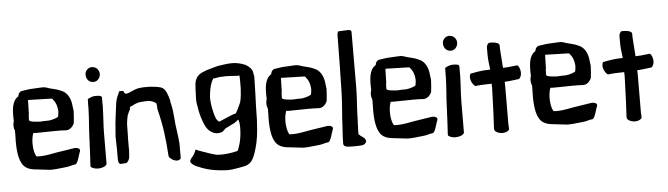

<svg xmlns="http://www.w3.org/2000/svg" viewBox="-50 -953 4360 1254"><g transform="rotate(-5 2129.5 -325.5)"><path d="M34 -345C27 -326 27 -301 36 -281C36 -257 36 -235 35 -213C35 -141 43 -64 88 -36C119 -16 154 -19 200 -12L227 -9C257 -3 307 -12 343 -15C368 -16 386 -26 410 -28C418 -29 427 -48 434 -71C440 -89 445 -108 447 -110C455 -129 430 -139 402 -133C386 -130 364 -127 338 -123C279 -116 220 -97 163 -102C161 -103 160 -105 159 -106C140 -141 137 -213 154 -256C160 -256 166 -255 174 -255C202 -255 271 -256 299 -257C311 -257 322 -256 333 -257C340 -256 347 -256 353 -256C357 -256 363 -256 371 -255C396 -256 415 -277 423 -298C426 -324 428 -349 429 -376C427 -395 424 -413 422 -431C413 -472 394 -502 359 -515C342 -524 317 -530 284 -538C271 -543 255 -549 236 -548C217 -548 195 -545 179 -545C155 -545 131 -540 109 -537C91 -537 79 -521 77 -503C33 -477 31 -413 34 -345ZM133 -345C133 -353 135 -366 134 -377C135 -380 135 -379 136 -381L138 -461C138 -466 138 -470 139 -474L282 -470C295 -470 301 -468 302 -460C316 -447 327 -420 329 -387V-379C328 -375 327 -364 325 -349C323 -347 319 -345 316 -343C298 -335 268 -326 243 -328C225 -329 212 -325 192 -327C173 -328 153 -330 138 -336C136 -338 134 -341 133 -345Z M507 -8C507 1 529 11 554 12C579 12 605 4 613 -12C613 -77 614 -150 614 -225C615 -280 620 -332 621 -387V-448C621 -456 612 -463 578 -462C561 -462 543 -454 528 -446C527 -427 527 -408 527 -389C526 -325 519 -264 517 -211C514 -127 510 -62 507 -11ZM527 -607C527 -578 544 -554 575 -554C600 -554 618 -575 620 -600V-607C618 -629 602 -650 575 -651C574 -651 574 -652 573 -652C547 -652 527 -630 527 -607Z M687 -185C688 -159 688 -134 689 -108V-43C689 -28 690 -8 704 -5L743 -8C752 -13 763 -30 764 -44C764 -51 767 -72 767 -85V-153C767 -178 768 -203 769 -248V-261C771 -281 774 -299 778 -316C783 -330 789 -342 796 -355C796 -359 797 -366 798 -371C799 -372 801 -373 806 -374C823 -382 842 -395 872 -397C891 -399 910 -400 926 -399C944 -396 958 -390 971 -380C974 -372 975 -359 975 -342C1005 -221 1013 -145 1021 -28C1023 -22 1027 -17 1032 -14C1042 -2 1061 4 1072 5C1083 6 1096 0 1099 -9V-104C1096 -156 1081 -234 1081 -262L1075 -322L1071 -347C1069 -357 1067 -368 1064 -378C1064 -397 1049 -436 1044 -446C1036 -464 1024 -475 1010 -480C968 -492 907 -495 859 -487C830 -480 806 -464 788 -460C778 -457 772 -461 767 -469C766 -481 756 -480 741 -479C736 -479 733 -477 733 -469C732 -466 730 -464 729 -461C717 -440 710 -412 707 -378L701 -333L694 -273C692 -244 689 -214 687 -185Z M1161 26C1173 41 1187 50 1208 57C1264 82 1316 92 1391 96C1419 96 1442 93 1467 88C1500 81 1522 82 1546 62C1564 47 1572 26 1582 -1C1596 -42 1607 -88 1612 -148C1616 -192 1618 -240 1618 -291V-300C1619 -320 1619 -339 1620 -355L1621 -381L1624 -500C1623 -505 1621 -510 1620 -516C1620 -544 1599 -563 1575 -578C1507 -607 1465 -598 1391 -587C1370 -582 1346 -574 1316 -566C1305 -562 1295 -557 1285 -553C1256 -540 1238 -513 1236 -474C1235 -444 1232 -414 1232 -383C1232 -354 1239 -334 1242 -308C1248 -278 1257 -249 1268 -222C1283 -183 1307 -158 1342 -151C1355 -149 1368 -150 1382 -155C1389 -157 1403 -174 1409 -178C1429 -186 1449 -199 1465 -205C1470 -207 1485 -218 1494 -227C1501 -219 1503 -194 1503 -176V-167C1502 -122 1496 -84 1482 -45C1479 -37 1477 -29 1472 -23C1434 -14 1394 -7 1345 -9C1315 -12 1260 -34 1219 -48C1209 -52 1202 -56 1200 -56C1197 -45 1192 -37 1186 -25C1180 -14 1151 10 1161 26ZM1325 -360C1321 -402 1330 -437 1337 -467C1343 -484 1347 -496 1357 -509H1369C1409 -520 1464 -516 1515 -512C1520 -512 1528 -513 1528 -513C1528 -504 1528 -494 1529 -484V-427C1529 -425 1528 -422 1528 -419C1527 -392 1523 -358 1517 -338C1505 -310 1494 -286 1482 -268C1463 -265 1434 -251 1415 -243C1399 -237 1382 -229 1371 -224C1351 -234 1344 -261 1337 -290C1332 -310 1327 -334 1325 -360Z M1692 -345C1685 -326 1685 -301 1694 -281C1694 -257 1694 -235 1693 -213C1693 -141 1701 -64 1746 -36C1777 -16 1812 -19 1858 -12L1885 -9C1915 -3 1965 -12 2001 -15C2026 -16 2044 -26 2068 -28C2076 -29 2085 -48 2092 -71C2098 -89 2103 -108 2105 -110C2113 -129 2088 -139 2060 -133C2044 -130 2022 -127 1996 -123C1937 -116 1878 -97 1821 -102C1819 -103 1818 -105 1817 -106C1798 -141 1795 -213 1812 -256C1818 -256 1824 -255 1832 -255C1860 -255 1929 -256 1957 -257C1969 -257 1980 -256 1991 -257C1998 -256 2005 -256 2011 -256C2015 -256 2021 -256 2029 -255C2054 -256 2073 -277 2081 -298C2084 -324 2086 -349 2087 -376C2085 -395 2082 -413 2080 -431C2071 -472 2052 -502 2017 -515C2000 -524 1975 -530 1942 -538C1929 -543 1913 -549 1894 -548C1875 -548 1853 -545 1837 -545C1813 -545 1789 -540 1767 -537C1749 -537 1737 -521 1735 -503C1691 -477 1689 -413 1692 -345ZM1791 -345C1791 -353 1793 -366 1792 -377C1793 -380 1793 -379 1794 -381L1796 -461C1796 -466 1796 -470 1797 -474L1940 -470C1953 -470 1959 -468 1960 -460C1974 -447 1985 -420 1987 -387V-379C1986 -375 1985 -364 1983 -349C1981 -347 1977 -345 1974 -343C1956 -335 1926 -326 1901 -328C1883 -329 1870 -325 1850 -327C1831 -328 1811 -330 1796 -336C1794 -338 1792 -341 1791 -345Z M2164 -17C2161 10 2184 13 2222 13C2243 13 2265 13 2286 11C2299 10 2311 0 2315 -11C2315 -22 2308 -33 2300 -39C2289 -45 2279 -54 2269 -63V-84C2269 -91 2269 -98 2270 -106C2270 -123 2271 -139 2272 -156C2272 -230 2281 -291 2281 -372C2282 -507 2282 -641 2282 -733C2282 -741 2275 -747 2263 -747C2254 -747 2237 -746 2196 -744C2192 -738 2189 -730 2189 -722C2188 -607 2186 -477 2183 -353C2182 -278 2171 -185 2169 -118C2167 -85 2164 -47 2164 -17Z M2377 -345C2370 -326 2370 -301 2379 -281C2379 -257 2379 -235 2378 -213C2378 -141 2386 -64 2431 -36C2462 -16 2497 -19 2543 -12L2570 -9C2600 -3 2650 -12 2686 -15C2711 -16 2729 -26 2753 -28C2761 -29 2770 -48 2777 -71C2783 -89 2788 -108 2790 -110C2798 -129 2773 -139 2745 -133C2729 -130 2707 -127 2681 -123C2622 -116 2563 -97 2506 -102C2504 -103 2503 -105 2502 -106C2483 -141 2480 -213 2497 -256C2503 -256 2509 -255 2517 -255C2545 -255 2614 -256 2642 -257C2654 -257 2665 -256 2676 -257C2683 -256 2690 -256 2696 -256C2700 -256 2706 -256 2714 -255C2739 -256 2758 -277 2766 -298C2769 -324 2771 -349 2772 -376C2770 -395 2767 -413 2765 -431C2756 -472 2737 -502 2702 -515C2685 -524 2660 -530 2627 -538C2614 -543 2598 -549 2579 -548C2560 -548 2538 -545 2522 -545C2498 -545 2474 -540 2452 -537C2434 -537 2422 -521 2420 -503C2376 -477 2374 -413 2377 -345ZM2476 -345C2476 -353 2478 -366 2477 -377C2478 -380 2478 -379 2479 -381L2481 -461C2481 -466 2481 -470 2482 -474L2625 -470C2638 -470 2644 -468 2645 -460C2659 -447 2670 -420 2672 -387V-379C2671 -375 2670 -364 2668 -349C2666 -347 2662 -345 2659 -343C2641 -335 2611 -326 2586 -328C2568 -329 2555 -325 2535 -327C2516 -328 2496 -330 2481 -336C2479 -338 2477 -341 2476 -345Z M2850 -8C2850 1 2872 11 2897 12C2922 12 2948 4 2956 -12C2956 -77 2957 -150 2957 -225C2958 -280 2963 -332 2964 -387V-448C2964 -456 2955 -463 2921 -462C2904 -462 2886 -454 2871 -446C2870 -427 2870 -408 2870 -389C2869 -325 2862 -264 2860 -211C2857 -127 2853 -62 2850 -11ZM2870 -607C2870 -578 2887 -554 2918 -554C2943 -554 2961 -575 2963 -600V-607C2961 -629 2945 -650 2918 -651C2917 -651 2917 -652 2916 -652C2890 -652 2870 -630 2870 -607Z M3032 -394C3016 -363 3037 -323 3057 -310L3074 -312C3101 -315 3135 -315 3164 -316L3165 -290C3161 -142 3157 -87 3154 -25V-22C3153 -7 3169 5 3191 9C3214 14 3238 8 3250 -6C3254 -18 3250 -30 3250 -41C3250 -110 3251 -170 3251 -293L3250 -321C3278 -322 3310 -327 3337 -330C3340 -330 3346 -331 3348 -334C3370 -356 3361 -404 3343 -421C3343 -421 3322 -419 3320 -419C3295 -416 3273 -413 3247 -413C3246 -439 3243 -460 3242 -484C3242 -500 3238 -523 3238 -542V-547C3238 -555 3240 -563 3234 -571C3228 -578 3208 -585 3170 -584C3161 -579 3154 -566 3154 -553V-508C3154 -472 3159 -442 3163 -409C3151 -408 3137 -408 3119 -407C3101 -406 3073 -401 3051 -397L3037 -394Z M3424 -345C3417 -326 3417 -301 3426 -281C3426 -257 3426 -235 3425 -213C3425 -141 3433 -64 3478 -36C3509 -16 3544 -19 3590 -12L3617 -9C3647 -3 3697 -12 3733 -15C3758 -16 3776 -26 3800 -28C3808 -29 3817 -48 3824 -71C3830 -89 3835 -108 3837 -110C3845 -129 3820 -139 3792 -133C3776 -130 3754 -127 3728 -123C3669 -116 3610 -97 3553 -102C3551 -103 3550 -105 3549 -106C3530 -141 3527 -213 3544 -256C3550 -256 3556 -255 3564 -255C3592 -255 3661 -256 3689 -257C3701 -257 3712 -256 3723 -257C3730 -256 3737 -256 3743 -256C3747 -256 3753 -256 3761 -255C3786 -256 3805 -277 3813 -298C3816 -324 3818 -349 3819 -376C3817 -395 3814 -413 3812 -431C3803 -472 3784 -502 3749 -515C3732 -524 3707 -530 3674 -538C3661 -543 3645 -549 3626 -548C3607 -548 3585 -545 3569 -545C3545 -545 3521 -540 3499 -537C3481 -537 3469 -521 3467 -503C3423 -477 3421 -413 3424 -345ZM3523 -345C3523 -353 3525 -366 3524 -377C3525 -380 3525 -379 3526 -381L3528 -461C3528 -466 3528 -470 3529 -474L3672 -470C3685 -470 3691 -468 3692 -460C3706 -447 3717 -420 3719 -387V-379C3718 -375 3717 -364 3715 -349C3713 -347 3709 -345 3706 -343C3688 -335 3658 -326 3633 -328C3615 -329 3602 -325 3582 -327C3563 -328 3543 -330 3528 -336C3526 -338 3524 -341 3523 -345Z M3901 -394C3885 -363 3906 -323 3926 -310L3943 -312C3970 -315 4004 -315 4033 -316L4034 -290C4030 -142 4026 -87 4023 -25V-22C4022 -7 4038 5 4060 9C4083 14 4107 8 4119 -6C4123 -18 4119 -30 4119 -41C4119 -110 4120 -170 4120 -293L4119 -321C4147 -322 4179 -327 4206 -330C4209 -330 4215 -331 4217 -334C4239 -356 4230 -404 4212 -421C4212 -421 4191 -419 4189 -419C4164 -416 4142 -413 4116 -413C4115 -439 4112 -460 4111 -484C4111 -500 4107 -523 4107 -542V-547C4107 -555 4109 -563 4103 -571C4097 -578 4077 -585 4039 -584C4030 -579 4023 -566 4023 -553V-508C4023 -472 4028 -442 4032 -409C4020 -408 4006 -408 3988 -407C3970 -406 3942 -401 3920 -397L3906 -394Z"/></g></svg>

Font: Vapor
Style: Regular
Weight: 400
Foundry: Cannot Into Space Fonts
Version: Version 0.179